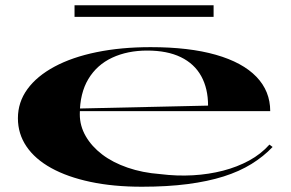

<svg xmlns="http://www.w3.org/2000/svg" viewBox="-20 -694 1106 729"><path d="M552 -515Q698 -515 799.5 -486Q901 -457 953.5 -402.5Q1006 -348 1006 -272H281V-282L770 -293Q770 -358 744 -405Q718 -452 666.5 -477Q615 -502 539 -502Q464 -502 406 -475Q348 -448 315.5 -394Q283 -340 283 -260Q283 -216 305.5 -177Q328 -138 368 -107.5Q408 -77 464.5 -57.5Q521 -38 588 -33Q652 -25 712.5 -28.5Q773 -32 827 -46Q881 -60 926 -84.5Q971 -109 1003 -145L1015 -136Q981 -100 935 -71.5Q889 -43 829 -24Q769 -5 692 5Q615 15 519 15Q410 15 323 -3.5Q236 -22 174.5 -56Q113 -90 80.5 -138Q48 -186 48 -245Q48 -306 84 -355.5Q120 -405 187 -441Q254 -477 347 -496Q440 -515 552 -515ZM263 -630V-674H791V-630Z"/></svg>

Font: Kalnia Expanded
Style: Regular
Weight: 400
Width: 7
Designer: Frida Medrano
Foundry: Frida Medrano
Version: Version 1.105